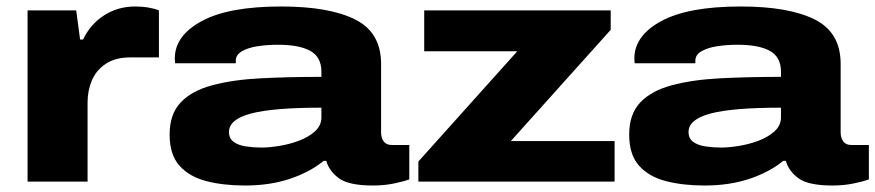

<svg xmlns="http://www.w3.org/2000/svg" viewBox="-20 -560 2699 592"><path d="M65 0V-528H215L227 -438H236Q259 -486 301.5 -513Q344 -540 397 -540Q439 -540 470 -528V-383H382Q336 -383 306.5 -363.5Q277 -344 263.5 -312.5Q250 -281 250 -244V0Z M735 12Q669 12 616.5 -1.5Q564 -15 533.5 -49Q503 -83 503 -145Q503 -208 537 -244Q571 -280 634 -297Q697 -314 782.5 -318.5Q868 -323 971 -323V-339Q971 -384 937 -403Q903 -422 837 -422Q804 -422 774.5 -417.5Q745 -413 726 -402Q707 -391 707 -373V-365H520Q519 -372 519 -380Q519 -450 602 -495Q685 -540 847 -540Q995 -540 1075 -500Q1155 -460 1155 -363V-152Q1155 -135 1163 -124Q1171 -113 1188 -113H1242V-7Q1227 -1 1196 5.5Q1165 12 1130 12Q1056 12 1025.5 -10Q995 -32 986 -64H978Q935 -29 873.5 -8.5Q812 12 735 12ZM787 -105Q809 -105 840.5 -110Q872 -115 901.5 -126Q931 -137 951 -155Q971 -173 971 -198V-228Q822 -228 754 -210Q686 -192 686 -153Q686 -133 700.5 -122.5Q715 -112 738.5 -108.5Q762 -105 787 -105Z M1270 0V-62L1575 -402H1288V-528H1863V-468L1555 -125H1875V0Z M2152 12Q2086 12 2033.5 -1.5Q1981 -15 1950.5 -49Q1920 -83 1920 -145Q1920 -208 1954 -244Q1988 -280 2051 -297Q2114 -314 2199.5 -318.5Q2285 -323 2388 -323V-339Q2388 -384 2354 -403Q2320 -422 2254 -422Q2221 -422 2191.5 -417.5Q2162 -413 2143 -402Q2124 -391 2124 -373V-365H1937Q1936 -372 1936 -380Q1936 -450 2019 -495Q2102 -540 2264 -540Q2412 -540 2492 -500Q2572 -460 2572 -363V-152Q2572 -135 2580 -124Q2588 -113 2605 -113H2659V-7Q2644 -1 2613 5.5Q2582 12 2547 12Q2473 12 2442.5 -10Q2412 -32 2403 -64H2395Q2352 -29 2290.5 -8.5Q2229 12 2152 12ZM2204 -105Q2226 -105 2257.5 -110Q2289 -115 2318.5 -126Q2348 -137 2368 -155Q2388 -173 2388 -198V-228Q2239 -228 2171 -210Q2103 -192 2103 -153Q2103 -133 2117.5 -122.5Q2132 -112 2155.5 -108.5Q2179 -105 2204 -105Z"/></svg>

Font: Archivo Expanded ExtraBold
Style: Regular
Weight: 800
Width: 7
Designer: Hector Gatti
Foundry: Omnibus-Type
Version: Version 2.001; ttfautohint (v1.8.3)